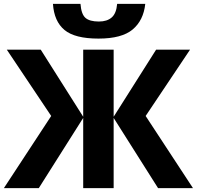

<svg xmlns="http://www.w3.org/2000/svg" viewBox="-21 -970 1015 990"><path d="M14 -714H189L408 -368V-714H565V-368L784 -714H959L730 -372L974 0H794L565 -362V0H408V-362L179 0H-1L243 -372ZM487 -771Q365 -771 311.5 -815.5Q258 -860 252 -950H394Q398 -897 419.5 -878Q441 -859 489 -859Q531 -859 555 -880Q579 -901 583 -950H728Q719 -865 663 -818Q607 -771 487 -771Z"/></svg>

Font: Noto Sans UI ExtraBold
Style: Regular
Weight: 800
Designer: Monotype Design Team
Foundry: Monotype Imaging Inc.
Version: Version 1.001